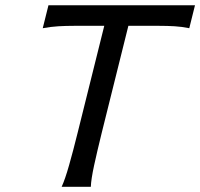

<svg xmlns="http://www.w3.org/2000/svg" viewBox="-20 -719 770 739"><path d="M730.5 -698.7 708.5 -610.4Q680.7 -616.2 652.6 -617.9Q624.5 -619.6 591.3 -619.6H474.1L371.6 -208Q354 -136.7 342.3 -82.8Q330.6 -28.8 329.6 0H217.3Q230.5 -28.8 245.8 -82.8Q261.2 -136.7 278.8 -208L381.3 -619.6H266.6Q233.9 -619.6 204.6 -617.9Q175.3 -616.2 144.5 -610.4L166.5 -698.7Z"/></svg>

Font: Andika New Basic
Style: Italic
Weight: 400
Italic angle: -14°
Designer: Victor Gaultney, Annie Olsen, Julie Remington, Don Collingsworth, Eric Hays
Foundry: SIL International
Version: Version 5.500